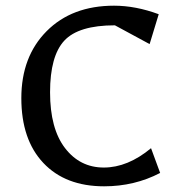

<svg xmlns="http://www.w3.org/2000/svg" viewBox="-20 -640 633 675"><path d="M381 -620Q457 -620 538 -590L506 -485L384 -551Q256 -551 206 -497Q156 -443 156 -315.5Q156 -188 208.5 -119.5Q261 -51 345 -51Q429 -51 511 -119L543 -32Q453 15 346 15Q210 15 132.5 -67Q55 -149 55 -295Q55 -441 144 -530.5Q233 -620 381 -620Z"/></svg>

Font: Galdeano
Style: Regular
Weight: 400
Designer: Dario Manuel Muhafara
Foundry: Dario Manuel Muhafara
Version: Version 1.001